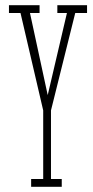

<svg xmlns="http://www.w3.org/2000/svg" viewBox="-20 -720 359 740"><path d="M100 0V-30H146.5V-294.5L59 -670H14.5V-700H132.5V-670H95.5L173.5 -309H153.5L238 -670H201V-700H315.5V-670H270L176.5 -294.5V-30H218V0Z"/></svg>

Font: Imbue Thin
Style: Regular
Weight: 100
Designer: Tyler Finck
Foundry: Etcetera Type Company
Version: Version 1.102